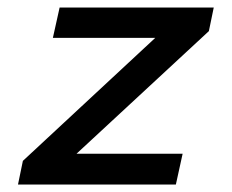

<svg xmlns="http://www.w3.org/2000/svg" viewBox="-20 -492 620 512"><path d="M28 0 41 -63 394 -391H121L139 -472H550L537 -409L184 -82H467L449 0Z"/></svg>

Font: Sometype Mono Medium
Style: Italic
Weight: 500
Italic angle: -12°
Monospace: yes
Designer: Ryoichi Tsunekawa
Foundry: Dharma Type
Version: Version 1.000; ttfautohint (v1.8.3)